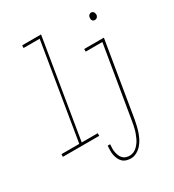

<svg xmlns="http://www.w3.org/2000/svg" viewBox="-269 -859 1092 1207"><g transform="rotate(-30 277.5 -256.0)"><path d="M219 0H-45L-44 -19H85L200 -716H83L84 -735H221L103 -19H219ZM560 -644Q555 -644 549.5 -646.5Q544 -649 541.5 -654Q539 -659 538.5 -664.5Q538 -670 539 -676Q540 -685 547 -691Q554 -697 562 -697Q568 -697 573 -694Q578 -691 580.5 -686Q583 -681 584 -675.5Q585 -670 584 -664Q582 -655 575.5 -649.5Q569 -644 560 -644ZM322 223Q305 223 289 218Q273 213 262 202Q251 191 244.5 176.5Q238 162 235 146Q232 130 232.5 113.5Q233 97 234 80H252Q251 94 250.5 108.5Q250 123 252.5 136.5Q255 150 260 162.5Q265 175 274 185Q283 195 296 199.5Q309 204 324 204Q338 204 352 198Q366 192 377 181.5Q388 171 397 158.5Q406 146 412 132.5Q418 119 423.5 105Q429 91 432.5 77Q436 63 439 49Q442 35 444 21L531 -501H410V-520H553L463 24Q459 45 454 66Q449 87 442 107.5Q435 128 424.5 148Q414 168 398.5 185Q383 202 363 212.5Q343 223 322 223Z"/></g></svg>

Font: Iosevka Thin Extended Oblique
Style: Regular
Weight: 100
Width: 7
Italic angle: -9°
Monospace: yes
Designer: Belleve Invis
Foundry: Belleve Invis
Version: Version 32.5.0; ttfautohint (v1.8.4)